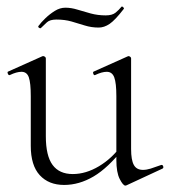

<svg xmlns="http://www.w3.org/2000/svg" viewBox="-20 -570 530 599"><path d="M180 7Q132 7 104 -23.5Q76 -54 76 -115V-270Q76 -311 70 -328.5Q64 -346 47 -346Q32 -346 11 -336Q7 -334 4.5 -340Q2 -346 6 -347L111 -394Q113 -395 115 -395Q117 -395 120 -393Q123 -391 123 -388V-145Q123 -84 144 -55.5Q165 -27 207 -27Q248 -27 289 -51.5Q330 -76 361 -119L366 -108Q317 -46 272 -19.5Q227 7 180 7ZM389 -388V-105Q389 -71 397.5 -55.5Q406 -40 426 -40Q437 -40 450 -44Q463 -48 482 -55Q487 -57 489 -51.5Q491 -46 487 -44L375 8Q373 9 371 9Q364 9 353.5 -11.5Q343 -32 343 -71V-270Q343 -311 336.5 -328.5Q330 -346 313 -346Q298 -346 277 -336Q273 -334 271 -340Q269 -346 273 -347L378 -394Q380 -395 381 -395Q383 -395 386 -393Q389 -391 389 -388ZM310 -522Q330 -522 340.5 -530.5Q351 -539 359 -549Q361 -551 364.5 -547.5Q368 -544 366 -542Q339 -507 322 -495.5Q305 -484 288 -484Q265 -484 244.5 -490.5Q224 -497 203 -503Q182 -509 156 -509Q136 -509 126.5 -500.5Q117 -492 107 -482Q105 -481 101.5 -483.5Q98 -486 100 -489Q108 -500 121.5 -513Q135 -526 151 -536Q167 -546 184 -546Q202 -546 221.5 -540Q241 -534 263 -528Q285 -522 310 -522Z"/></svg>

Font: Cormorant Light Light
Style: Regular
Weight: 300
Version: Version 4.000